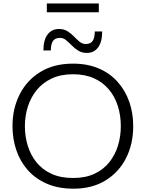

<svg xmlns="http://www.w3.org/2000/svg" viewBox="-20 -1100 858 1130"><path d="M412.5 10.5Q323 10.5 255.8 -18.8Q188.5 -48 143.5 -99Q98.5 -150 76 -216.5Q53.5 -283 53.5 -357.5Q53.5 -461 95.8 -544.5Q138 -628 217.8 -676.8Q297.5 -725.5 409.5 -725.5Q495 -725.5 561 -697.2Q627 -669 672.2 -618.2Q717.5 -567.5 740.8 -501Q764 -434.5 764 -357.5Q764 -252.5 721.8 -169.2Q679.5 -86 600.8 -37.8Q522 10.5 412.5 10.5ZM410 -52.5Q483.5 -52.5 536.5 -77.5Q589.5 -102.5 623.8 -145.8Q658 -189 674.5 -243.5Q691 -298 691 -357.5Q691 -421.5 673.2 -477Q655.5 -532.5 620.2 -574.2Q585 -616 532.5 -639.5Q480 -663 410 -663Q338 -663 284.8 -638.2Q231.5 -613.5 196.5 -570.5Q161.5 -527.5 144 -472.8Q126.5 -418 126.5 -357.5Q126.5 -297 143.5 -242Q160.5 -187 195 -144.2Q229.5 -101.5 283 -77Q336.5 -52.5 410 -52.5ZM491.5 -788.5Q462 -788.5 440.8 -801.8Q419.5 -815 402.2 -832.8Q385 -850.5 368.8 -863.8Q352.5 -877 333.5 -877Q303.5 -877 291.5 -858.5Q279.5 -840 279 -803H235.5Q235.5 -864.5 260 -897Q284.5 -929.5 327 -929.5Q356 -929.5 377.2 -916.2Q398.5 -903 415.5 -885.2Q432.5 -867.5 448.8 -854.2Q465 -841 484 -841Q514 -841 525.8 -859.8Q537.5 -878.5 538 -915H581.5Q581.5 -854 557.5 -821.2Q533.5 -788.5 491.5 -788.5ZM255.5 -1028V-1079.5Q290 -1079.5 328.5 -1079.5Q367 -1079.5 408.5 -1079.5Q450.5 -1079.5 488.8 -1079.5Q527 -1079.5 561.5 -1079.5V-1028Q527 -1028 488.8 -1028Q450.5 -1028 408.5 -1028Q367 -1028 328.5 -1028Q290 -1028 255.5 -1028Z"/></svg>

Font: Commissioner Thin Light
Style: Regular
Weight: 300
Version: Version 1.000